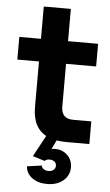

<svg xmlns="http://www.w3.org/2000/svg" viewBox="-59 -700 547 954"><g transform="rotate(5 214.5 -222.5)"><path d="M120 -160V-661H255V-173Q255 -143 270 -128Q285 -113 315 -113H405V0H290Q232.9 0 195.3 -17.7Q157.6 -35.3 138.8 -70.7Q120 -106 120 -160ZM12 -500H405V-387H12ZM106 137 179 127Q181 138 190.5 144.5Q200 151 214 151Q230 151 239.5 143Q249 135 249 122Q249 109 239.5 101.5Q230 94 215 94Q199 94 191 103L131 84L190 -25H252L200 81L180 62Q191 51 206 45Q221 39 238 39Q275 39 299.5 63Q324 87 324 124Q324 164 293 190Q262 216 213 216Q167 216 137.5 194Q108 172 106 137Z"/></g></svg>

Font: Uncut Sans Variable
Style: Regular
Weight: 400
Designer: Kasper Nordkvist
Foundry: UNCUT.wtf
Version: Version 1.303;Glyphs 3.1.2 (3151)